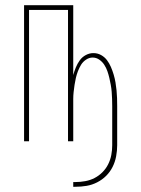

<svg xmlns="http://www.w3.org/2000/svg" viewBox="-20 -540 540 734"><path d="M260 174V156H268Q287 156 306 152.5Q325 149 341.5 140.5Q358 132 371.5 118.5Q385 105 393.5 88Q402 71 405.5 52.5Q409 34 409 15V-134Q409 -148 408.5 -161.5Q408 -175 407 -188.5Q406 -202 403.5 -215.5Q401 -229 398 -242Q395 -255 390.5 -268Q386 -281 378.5 -292.5Q371 -304 359.5 -312Q348 -320 334 -320Q321 -320 309 -312Q297 -304 290 -292.5Q283 -281 278 -268Q273 -255 270 -242Q267 -229 265 -215.5Q263 -202 261.5 -188.5Q260 -175 260 -161.5Q260 -148 260 -134V0H240V-502H91V0H72V-520H260V-253Q264 -268 270 -282.5Q276 -297 285 -309.5Q294 -322 308 -329.5Q322 -337 337 -337Q353 -337 366.5 -329.5Q380 -322 389 -310Q398 -298 404 -284Q410 -270 414.5 -255Q419 -240 421.5 -225Q424 -210 425.5 -195Q427 -180 427.5 -165Q428 -150 428 -134V15Q428 36 424 57.5Q420 79 410.5 98Q401 117 386 132Q371 147 351.5 157Q332 167 311 170.5Q290 174 268 174Z"/></svg>

Font: Iosevka Term Curly Thin
Style: Regular
Weight: 100
Designer: Belleve Invis
Foundry: Belleve Invis
Version: Version 32.3.0